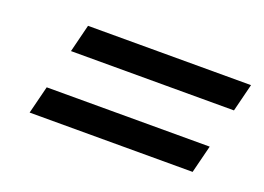

<svg xmlns="http://www.w3.org/2000/svg" viewBox="-52 -575 654 476"><g transform="rotate(20 275.0 -337.0)"><path d="M95 -390 113.3 -463.3H543.3L525 -390ZM50.8 -211.7 69.2 -285H499.2L480.8 -211.7Z"/></g></svg>

Font: Funnel Sans
Style: Italic
Weight: 400
Italic angle: -14.036°
Version: Version 1.000; Beta; Release 5; Build 24; ttfautohint (v1.8.